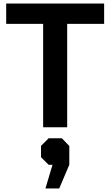

<svg xmlns="http://www.w3.org/2000/svg" viewBox="-20 -720 624 1086"><path d="M224 -585H15V-700H569V-585H360V0H224ZM277 212H255L212 169V105L255 62H330L372 106V212L315 346H237Z"/></svg>

Font: Chakra Petch
Style: Bold
Weight: 700
Designer: Katatrad Aksorn Co.,Ltd.
Foundry: Cadson Demak Co.,Ltd.
Version: Version 1.000; ttfautohint (v1.6)